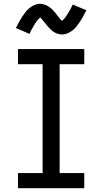

<svg xmlns="http://www.w3.org/2000/svg" viewBox="-20 -994 540 1014"><path d="M75 0V-80H205V-655H75V-735H425V-655H295V-80H425V0ZM308 -812Q294 -812 282 -816.5Q270 -821 260 -828Q250 -835 241 -845Q232 -855 224.5 -864Q217 -873 208 -884.5Q199 -896 192 -902Q190 -900 184.5 -894.5Q179 -889 176.5 -885.5Q174 -882 171 -878Q168 -874 165 -869Q162 -864 158.5 -858Q155 -852 151 -845.5Q147 -839 143.5 -831.5Q140 -824 136 -815L64 -846Q73 -864 81.5 -879.5Q90 -895 98 -907Q106 -919 114.5 -930Q123 -941 135 -951Q147 -961 162 -967.5Q177 -974 192 -974Q200 -974 207.5 -972Q215 -970 221.5 -967.5Q228 -965 235 -960.5Q242 -956 247.5 -951.5Q253 -947 259 -941Q265 -935 269.5 -929.5Q274 -924 278.5 -918Q283 -912 288.5 -905Q294 -898 298 -893Q302 -888 308 -884Q310 -886 315.5 -891.5Q321 -897 323.5 -900.5Q326 -904 329 -908Q332 -912 335 -917Q338 -922 341.5 -928Q345 -934 349 -940.5Q353 -947 356.5 -954.5Q360 -962 364 -970L436 -940Q427 -921 418.5 -906Q410 -891 402 -879Q394 -867 385.5 -856Q377 -845 365 -835Q353 -825 338 -818.5Q323 -812 308 -812Z"/></svg>

Font: Iosevka SS04 Medium
Style: Regular
Weight: 500
Monospace: yes
Designer: Belleve Invis
Foundry: Belleve Invis
Version: Version 19.0.0; ttfautohint (v1.8.4)